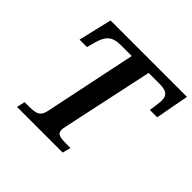

<svg xmlns="http://www.w3.org/2000/svg" viewBox="-174 -895 1077 1077"><g transform="rotate(45 364.5 -357.0)"><path d="M95 0H457L470 -49H447C382 -49 362 -54 362 -87C362 -88 362 -97 366 -114L482 -657H571C633 -657 644 -632 644 -598C644 -583 635 -524 634 -515H692L729 -714H123L76 -515H135L148 -563C166 -626 188 -657 263 -657H348L233 -105C221 -51 190 -49 129 -49H106Z"/></g></svg>

Font: Noto Serif Semi
Style: Italic
Weight: 600
Italic angle: -12°
Designer: Monotype Design Team
Foundry: Monotype Imaging Inc.
Version: Version 1.901